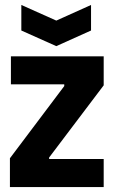

<svg xmlns="http://www.w3.org/2000/svg" viewBox="-20 -754 459 774"><path d="M20 0V-116L239 -407V-414H24V-527H398V-410L178 -119V-113H398V0ZM66 -734 207 -671 347 -734V-631L207 -568L66 -631Z"/></svg>

Font: Bricolage Grotesque 72pt SemiCondensed
Style: Bold
Weight: 700
Width: 4
Designer: Mathieu Triay
Foundry: Atelier Triay
Version: Version 1.001;gftools[0.9.33.dev8+g029e19f]